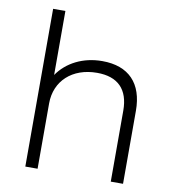

<svg xmlns="http://www.w3.org/2000/svg" viewBox="-81 -792 782 863"><g transform="rotate(10 310.0 -360.0)"><path d="M92 0H148V-298C148 -401 224 -471 337 -471C432 -471 482 -421 482 -324V0H538V-333C538 -458 472 -527 351 -527C263 -527 190 -489 148 -428V-720H92Z"/></g></svg>

Font: Fixel Display Light
Style: Regular
Weight: 300
Designer: AlfaBravo + MacPaw
Foundry: Kyrylo Tkachov, Marchela Mozhyna, Serhii Makarenko, Maria Weinstein, Zakhar Kryvoshyya
Version: Version 1.211